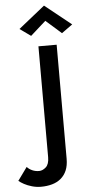

<svg xmlns="http://www.w3.org/2000/svg" viewBox="-205 -1004 591 1270"><g transform="rotate(-5 90.5 -369.0)"><path d="M-69 88 -132 175Q-119 186 -97 198Q-75 210 -45.5 218.5Q-16 227 15 227Q54 227 88 217.5Q122 208 147 187Q172 166 185.5 134Q199 102 199 57V-700H78V36Q78 83 56 102.5Q34 122 11 122Q-14 122 -35 112.5Q-56 103 -69 88ZM138 -864 241 -773 313 -825 138 -965 -37 -825 36 -773Z"/></g></svg>

Font: Jost Medium
Style: Regular
Weight: 500
Version: Version 3.710